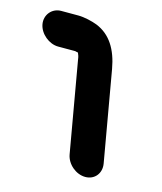

<svg xmlns="http://www.w3.org/2000/svg" viewBox="-120 -592 566 670"><g transform="rotate(15 162.5 -257.0)"><path d="M177 -50 120 -376C118 -390 117 -391 113 -401H111C108 -402 105 -402 103 -403H41C8 -403 -26 -431 -32 -464C-38 -497 -14 -526 19 -526H81C103 -526 132 -519 150 -512C202 -491 231 -444 243 -376L300 -50C306 -16 284 12 250 12C216 12 183 -16 177 -50Z"/></g></svg>

Font: Blanket
Style: ReversedObl
Weight: 700
Foundry: Cannot Into Space Fonts
Version: Version 0.9